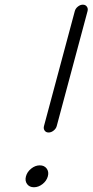

<svg xmlns="http://www.w3.org/2000/svg" viewBox="-20 -789 390 809"><path d="M165.3 -257.8 295.2 -742.2Q298.1 -753.2 308.1 -761.2Q318.1 -769.3 329.1 -769.3Q340.1 -769.3 345.9 -761.2Q351.8 -753.2 348.9 -742.2L219 -257.8Q216.1 -246.8 205.9 -238.8Q195.8 -230.7 184.8 -230.7Q173.8 -230.7 168.1 -238.8Q162.4 -246.8 165.3 -257.8ZM94.1 -13.5Q84.2 -27.1 89.4 -46.1Q94.5 -65.2 111.6 -78.7Q128.7 -92.3 147.7 -92.3Q166.7 -92.3 176.8 -78.7Q186.8 -65.2 181.6 -46.1Q176.5 -27.1 159.3 -13.5Q142.1 0 123 0Q104 0 94.1 -13.5Z"/></svg>

Font: Tecnico
Style: FinoInclinado
Weight: 400
Italic angle: -15°
Version: Version 1.3